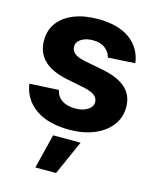

<svg xmlns="http://www.w3.org/2000/svg" viewBox="-117 -633 763 945"><g transform="rotate(15 264.5 -160.0)"><path d="M497.5 -390 359.6 -381.8Q354.1 -407.9 330.6 -426.6Q307.1 -445.3 267.8 -445.3Q232.6 -445.3 208.8 -430.6Q185 -415.9 185 -391.8Q185 -372 200.3 -358.1Q215.7 -344.2 253.5 -336.3L352.7 -316.8Q431.9 -301 471 -264.6Q510.2 -228.3 510.2 -169.3Q510.2 -115.4 478.9 -75Q447.7 -34.5 392.9 -12Q338.2 10.5 267.4 10.5Q159 10.5 94.9 -34.7Q30.8 -80 19.9 -157.8L168.2 -165.6Q175.3 -132.5 201.3 -115.4Q227.2 -98.2 267.6 -98.2Q307.2 -98.2 331.7 -113.9Q356.2 -129.5 356.2 -153.3Q356.2 -193.7 286.3 -208.2L192 -227.3Q112.1 -243.7 73.1 -282.7Q34.2 -321.7 34.2 -382.8Q34.2 -435.6 62.9 -473.6Q91.7 -511.6 143.7 -532.2Q195.7 -552.7 265.4 -552.7Q368.9 -552.7 428.3 -508.9Q487.6 -465.1 497.5 -390ZM154.9 233 198.6 57.6H338.5L260.4 233Z"/></g></svg>

Font: Inter Tight
Style: Regular
Weight: 400
Designer: Rasmus Andersson
Foundry: rsms
Version: Version 3.002